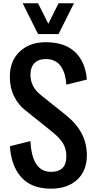

<svg xmlns="http://www.w3.org/2000/svg" viewBox="-20 -1141 578 1170"><path d="M336.9 -1121.1H430.7L336.9 -933.6H211.9L118.2 -1121.1H211.9L274.4 -996.1ZM384.3 -625Q382.3 -657.7 374.8 -684.6Q367.2 -711.4 353 -733.9Q338.9 -756.3 314.9 -768.8Q291 -781.2 259.3 -781.2Q214.4 -781.2 189.9 -756.1Q165.5 -731 165.5 -686Q165.5 -612.3 228 -562.5L384.3 -437.5Q509.3 -336.4 509.3 -195.8Q509.3 -99.6 450 -45.4Q390.6 8.8 290.5 8.8Q172.4 8.8 110.1 -60.5Q47.9 -129.9 40.5 -250L165.5 -281.2Q174.8 -93.8 290.5 -93.8Q384.3 -93.8 384.3 -187.5Q384.3 -215.3 376.7 -239Q369.1 -262.7 353.5 -282.5Q337.9 -302.2 325.2 -314.2Q312.5 -326.2 290.5 -343.8L134.3 -468.8Q91.3 -502.4 65.7 -554.4Q40 -606.4 40 -672.9Q40 -769.5 100.1 -826.7Q160.2 -883.8 259.3 -883.8Q373.5 -883.8 437 -824.2Q500.5 -764.6 509.3 -656.2Z"/></svg>

Font: Oswald
Style: Stencbab
Weight: 400
Designer: Mathieu Le Lay
Foundry: Mathieu Le Lay
Version: Version 1.000